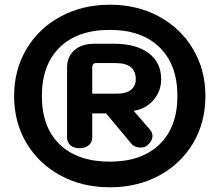

<svg xmlns="http://www.w3.org/2000/svg" viewBox="-20 -758 933 816"><path d="M40 -350Q40 -461 92.5 -549.5Q145 -638 238 -688Q331 -738 447 -738Q563 -738 655.5 -688Q748 -638 800.5 -549.5Q853 -461 853 -350Q853 -238 801 -150Q749 -62 656.5 -12Q564 38 447 38Q330 38 237.5 -12Q145 -62 92.5 -150Q40 -238 40 -350ZM734 -350Q734 -483 658 -557Q582 -631 447 -631Q310 -631 234 -557Q158 -483 158 -350Q158 -217 234 -144Q310 -71 447 -71Q582 -71 658 -144.5Q734 -218 734 -350ZM265 -470Q265 -517 296 -544.5Q327 -572 380 -572H466Q559 -572 612 -532Q665 -492 665 -421Q665 -371 632.5 -333Q600 -295 548 -287L615 -210Q628 -196 628 -180Q628 -159 607 -141Q596 -131 578 -131Q551 -131 537 -149L431 -276H372V-174Q372 -153 357 -140.5Q342 -128 318 -128Q294 -128 279.5 -140.5Q265 -153 265 -174ZM478 -360Q517 -360 537 -376.5Q557 -393 557 -421Q557 -456 535.5 -473Q514 -490 469 -490H387Q380 -490 376 -485Q372 -480 372 -473V-360Z"/></svg>

Font: Kodchasan
Style: Bold
Weight: 700
Designer: Katatrad Aksorn Co.,Ltd.
Foundry: Cadson Demak Co.,Ltd.
Version: Version 1.000; ttfautohint (v1.6)